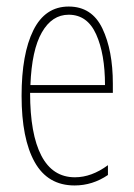

<svg xmlns="http://www.w3.org/2000/svg" viewBox="-20 -557 409 587"><path d="M325 -301V-273H72Q72 -147 106.5 -81Q141 -15 209 -15Q260 -15 310 -52V-22Q263 10 208 10Q126 10 86 -61.5Q46 -133 46 -264Q46 -392 82 -464.5Q118 -537 190 -537Q261 -537 293 -470Q325 -403 325 -301ZM73 -297H301Q301 -392 274 -452Q247 -512 190 -512Q139 -512 108 -458Q77 -404 73 -297Z"/></svg>

Font: Noto Sans Display Thin Cond
Style: Regular
Weight: 250
Width: 3
Designer: Monotype Design team
Foundry: Monotype Imaging Inc.
Version: Version 1.000